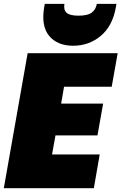

<svg xmlns="http://www.w3.org/2000/svg" viewBox="-20 -987 637 1007"><path d="M597.2 -708 565.9 -532.2H315.9L300.8 -443.8H521L491.2 -276.9H271L252.9 -176.8H502.9L472.2 0H0L125 -708ZM587.9 -950.2Q570.8 -851.1 508.8 -799.1Q446.8 -747.1 363.8 -747.1Q280.8 -747.1 237.8 -798.8Q194.8 -850.6 211.9 -950.2L214.8 -966.8H317.9Q312.5 -936 328.9 -920.4Q345.2 -904.8 392.1 -904.8Q438.5 -904.8 460.4 -920.4Q482.4 -936 487.8 -966.8H590.8Z"/></svg>

Font: SVN-Poppins Black
Style: Italic
Weight: 900
Italic angle: -10°
Designer: Ninad Kale (Devanagari), Jonny Pinhorn (Latin)
Foundry: Indian Type Foundry
Version: Version 3.002 2017